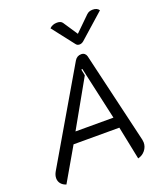

<svg xmlns="http://www.w3.org/2000/svg" viewBox="-168 -1053 1009 1174"><g transform="rotate(-20 336.5 -466.0)"><path d="M13 -48Q13 -68 25 -89L373 -684Q388 -709 416 -709Q429 -709 437.5 -702Q446 -695 449 -684L589 -89Q591 -77 591 -71Q591 -43 573 -20.5Q555 2 526 9L482 -207H184L59 9Q37 2 25 -13Q13 -28 13 -48ZM469 -277 392 -622 385 -620 393 -580 222 -277ZM535 -926Q550 -941 575 -941Q604 -941 616 -922L455 -779Q442 -768 428 -768Q413 -768 405 -779L294 -922Q313 -941 343 -941Q368 -941 378 -926L440 -833Z"/></g></svg>

Font: K2D Light
Style: Italic
Weight: 300
Italic angle: -10°
Designer: Katatrad Aksorn Co.,Ltd.
Foundry: Cadson Demak Co.,Ltd.
Version: Version 1.000; ttfautohint (v1.6)